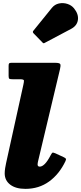

<svg xmlns="http://www.w3.org/2000/svg" viewBox="-20 -1181 518 1226"><path d="M452.5 -1128Q436 -1148 409.8 -1156.2Q383.5 -1164.5 356.5 -1158.8Q329.5 -1153 311.5 -1131L194.5 -986.5Q185.5 -977.5 194 -968.5L250.5 -910.5Q254.5 -906 257.5 -905Q260.5 -904 266 -907.5L434 -996.5Q472.5 -1017 477.5 -1054Q482.5 -1091 452.5 -1128ZM363 -739Q368.5 -761.5 365.2 -770.8Q362 -780 331 -780H53Q41.5 -780 38.2 -776.2Q35 -772.5 35 -760.5V-696Q35 -680.5 40 -677.8Q45 -675 60.5 -675H108Q133 -675 133 -666Q133 -657 129 -639L19 -140Q15.5 -125.5 12.8 -107Q10 -88.5 10 -74Q10 -29 45.2 -2Q80.5 25 142 25Q228.5 25 293.5 -22Q358.5 -69 398 -152Q403.5 -164 400.2 -168.2Q397 -172.5 385.5 -178L333.5 -202Q318 -209 313.8 -205.2Q309.5 -201.5 302.5 -188Q283.5 -151.5 266.2 -134.2Q249 -117 234 -117Q220 -117 220 -131Q220 -135 221 -140.8Q222 -146.5 223 -151Z"/></svg>

Font: Besley Black
Style: Italic
Weight: 900
Italic angle: -13°
Designer: Owen Earl
Foundry: indestructible type*
Version: Version 2.001